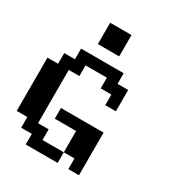

<svg xmlns="http://www.w3.org/2000/svg" viewBox="-212 -1061 1115 1200"><g transform="rotate(30 346.0 -461.5)"><path d="M461.4 0V-76.7H384.3V-230.5H230.5V-307.6H538.1V0ZM153.8 0V-76.7H76.7V-153.8H0V-538.1H76.7V-615.2H153.8V-691.9H461.4V-615.2H538.1V-461.4H461.4V-538.1H384.3V-615.2H230.5V-538.1H153.8V-153.8H230.5V-76.7H384.3V0ZM230.5 -769V-922.9H384.3V-769Z"/></g></svg>

Font: Good Old DOS
Style: Regular
Weight: 400
Designer: Vasily Draigo
Foundry: Vasily Draigo
Version: 1.0